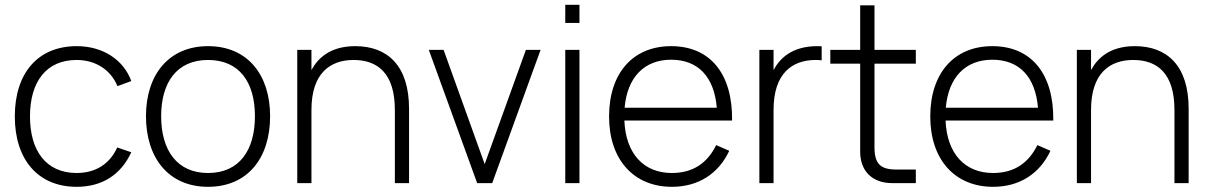

<svg xmlns="http://www.w3.org/2000/svg" viewBox="-20 -742 4896 778"><path d="M290.5 15C393 15 469.5 -33 512 -125L455 -144.5C425 -78 368 -41 290.5 -41C166 -41 101.5 -132 101.5 -270C101.5 -413.5 169.5 -499 290.5 -499C367 -499 428.5 -459.5 456 -393L512 -413.5C480.5 -500.5 396 -555 291 -555C134 -555 40 -446.5 40 -270C40 -95 134.5 15 290.5 15Z M823 15C982.5 15 1074.5 -100.5 1074.5 -271C1074.5 -438 984 -555 823 -555C665 -555 571.5 -440.5 571.5 -271C571.5 -103 662.5 15 823 15ZM823 -41C698.5 -41 633 -131.5 633 -271C633 -406 695 -499 823 -499C949 -499 1013 -410 1013 -271C1013 -133.5 950 -41 823 -41Z M1580 0H1637.5V-301.5C1637.5 -476 1550 -555 1419.5 -555C1315.5 -555 1266.5 -503.5 1242 -458V-540H1184.5V0H1242V-296.5C1242 -444.5 1317 -499 1413 -499C1510.5 -499 1580 -444.5 1580 -296.5Z M1974.5 0 2170.5 -540H2111L1944 -77L1777.5 -540H1717.5L1913.5 0Z M2328 -649V-722.5H2270.5V-649ZM2328 0V-540H2270.5V0Z M2702.5 -41C2588 -41 2515.5 -119.5 2510 -253.5H2946.5C2949 -442.5 2858 -555 2699.5 -555C2545 -555 2448 -446 2448 -270C2448 -95 2548 15 2702.5 15C2808.5 15 2891 -37 2935 -131L2882 -154C2847 -83 2790 -41 2702.5 -41ZM2511 -305.5C2521.5 -428 2590 -500 2699.5 -500C2808.5 -500 2874 -431 2884.5 -305.5Z M3309.5 -554.5C3303.5 -555 3298 -555 3292 -555C3187.5 -555 3138.5 -503.5 3114.5 -458V-540H3057V0H3114.5V-296.5C3114.5 -444.5 3189.5 -499 3285.5 -499C3294.5 -499 3302 -498.5 3309.5 -497.5Z M3344.5 -484H3465.5V-127C3465.5 -48.5 3515 0 3595 0H3691V-55H3612.5C3546.5 -55 3523.5 -79 3523.5 -146V-484H3691V-540H3523.5V-720.5H3465.5V-540H3344.5Z M4004 -41C3889.5 -41 3817 -119.5 3811.5 -253.5H4248C4250.5 -442.5 4159.5 -555 4001 -555C3846.5 -555 3749.5 -446 3749.5 -270C3749.5 -95 3849.5 15 4004 15C4110 15 4192.5 -37 4236.5 -131L4183.5 -154C4148.5 -83 4091.5 -41 4004 -41ZM3812.5 -305.5C3823 -428 3891.5 -500 4001 -500C4110 -500 4175.5 -431 4186 -305.5Z M4739 0H4796.5V-301.5C4796.5 -476 4709 -555 4578.5 -555C4474.5 -555 4425.5 -503.5 4401 -458V-540H4343.5V0H4401V-296.5C4401 -444.5 4476 -499 4572 -499C4669.5 -499 4739 -444.5 4739 -296.5Z"/></svg>

Font: Vela Sans Light
Style: Regular
Weight: 300
Designer: Principal design: Mikhail Sharanda - project Manrope.
Design modification: Ravid Balaliev
Foundry: Mikhail Sharanda
Version: Version 1.001